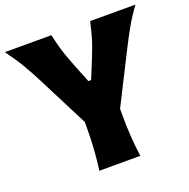

<svg xmlns="http://www.w3.org/2000/svg" viewBox="-141 -945 1065 1081"><g transform="rotate(-20 392.0 -405.0)"><path d="M272.9 0Q281.2 -64.9 285.4 -125.7Q289.6 -186.5 289.6 -263.2V-286.1L129.9 -599.6Q103 -651.9 74.5 -700.2Q45.9 -748.5 1 -809.6H279.8Q290 -764.2 299.1 -732.2Q308.1 -700.2 318.4 -671.6Q328.6 -643.1 342.3 -607.9L387.2 -495.6H403.8L448.7 -605.5Q463.4 -641.6 473.9 -670.9Q484.4 -700.2 493.2 -732.4Q502 -764.6 512.2 -809.6H783.7Q744.6 -756.8 714.6 -703.6Q684.6 -650.4 659.2 -600.1L501.5 -287.6V-263.2Q501.5 -186.5 505.4 -125.7Q509.3 -64.9 518.1 0Z"/></g></svg>

Font: Pinar-DS3-FD ExtraBold
Style: Regular
Weight: 800
Designer: Amin Abedi
Version: Version 3.000